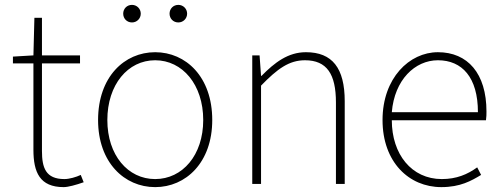

<svg xmlns="http://www.w3.org/2000/svg" viewBox="-20 -754 2056 787"><path d="M241 13C259 13 292 4 323 -7L311 -37C292 -28 264 -20 244 -20C167 -20 152 -67 152 -135V-494H308V-527H152V-681H121L117 -527L33 -522V-494H117V-140C117 -48 143 13 241 13Z M616 13C742 13 850 -88 850 -262C850 -439 742 -540 616 -540C490 -540 382 -439 382 -262C382 -88 490 13 616 13ZM616 -20C504 -20 420 -118 420 -262C420 -407 504 -507 616 -507C728 -507 813 -407 813 -262C813 -118 728 -20 616 -20ZM521 -662C541 -662 557 -678 557 -698C557 -718 541 -734 521 -734C500 -734 485 -718 485 -698C485 -678 500 -662 521 -662ZM711 -662C731 -662 747 -678 747 -698C747 -718 731 -734 711 -734C690 -734 675 -718 675 -698C675 -678 690 -662 711 -662Z M1014 0H1050V-403C1117 -472 1165 -507 1230 -507C1320 -507 1357 -450 1357 -334V0H1393V-339C1393 -475 1342 -540 1234 -540C1161 -540 1106 -498 1052 -443H1050L1044 -527H1014Z M1789 13C1867 13 1912 -13 1952 -37L1936 -68C1896 -39 1851 -20 1791 -20C1667 -20 1586 -122 1586 -261H1972C1974 -275 1974 -286 1974 -297C1974 -453 1897 -540 1775 -540C1658 -540 1548 -434 1548 -262C1548 -90 1656 13 1789 13ZM1586 -294C1597 -427 1681 -507 1775 -507C1874 -507 1939 -437 1939 -294Z"/></svg>

Font: Noto Sans CJK HK Thin
Style: Regular
Weight: 100
Designer: Ryoko NISHIZUKA 西塚涼子 (kana, bopomofo & ideographs); Paul D. Hunt (Latin, Greek & Cyrillic); Sandoll Communications 산돌커뮤니
Foundry: Adobe
Version: Version 2.004;hotconv 1.0.118;makeotfexe 2.5.65603